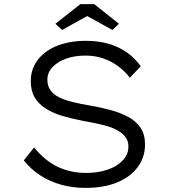

<svg xmlns="http://www.w3.org/2000/svg" viewBox="-20 -906 822 936"><path d="M397 10Q335 10 280 -5Q225 -20 178.5 -49.5Q132 -79 96 -124L146 -187Q202 -120 264 -91.5Q326 -63 400 -63Q457 -63 503.5 -78.5Q550 -94 578 -123.5Q606 -153 606 -191Q606 -219 592 -237.5Q578 -256 555.5 -269Q533 -282 504.5 -290.5Q476 -299 446 -305Q416 -311 388 -316Q331 -327 284 -341Q237 -355 202 -377.5Q167 -400 148.5 -432Q130 -464 130 -511Q130 -556 150 -592.5Q170 -629 206.5 -655Q243 -681 292 -694Q341 -707 398 -707Q460 -707 509.5 -692.5Q559 -678 598.5 -650.5Q638 -623 666 -583L613 -527Q587 -561 553.5 -585Q520 -609 481 -622Q442 -635 397 -635Q343 -635 302 -620Q261 -605 236 -579Q211 -553 211 -517Q211 -487 226 -466Q241 -445 268.5 -431.5Q296 -418 334.5 -408.5Q373 -399 421 -391Q473 -382 521 -369Q569 -356 607 -335Q645 -314 666 -282Q687 -250 687 -201Q687 -139 651 -91Q615 -43 550.5 -16.5Q486 10 397 10ZM283 -760 250 -790 372 -886H439L560 -790L528 -760L390 -836H420Z"/></svg>

Font: Lexend Giga Light
Style: Regular
Weight: 300
Version: Version 1.007